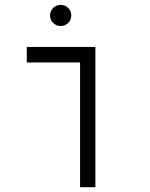

<svg xmlns="http://www.w3.org/2000/svg" viewBox="-20 -782 626 802"><path d="M314.5 0V-521H91.8V-585.9H378.4V0ZM233.4 -673.3Q215.3 -673.3 202.1 -686.3Q189 -699.2 189 -717.3Q189 -735.8 202.1 -748.8Q215.3 -761.7 233.4 -761.7Q252 -761.7 264.9 -748.8Q277.8 -735.8 277.8 -717.3Q277.8 -699.2 264.9 -686.3Q252 -673.3 233.4 -673.3Z"/></svg>

Font: Cascadia Code NF Light
Style: Regular
Weight: 300
Monospace: yes
Designer: Aaron Bell
Foundry: Saja Typeworks
Version: Version 2404.023; ttfautohint (v1.8.4)